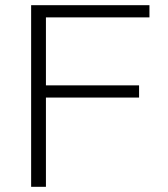

<svg xmlns="http://www.w3.org/2000/svg" viewBox="-20 -720 646 740"><path d="M556 -653H157V-391H516V-344H157V0H100V-700H556Z"/></svg>

Font: Fivo Sans Light
Style: Regular
Weight: 300
Designer: Alexander Slobzheninov
Foundry: Alexander Slobzheninov
Version: 1.0